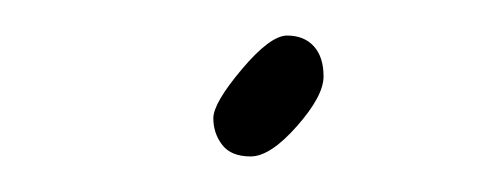

<svg xmlns="http://www.w3.org/2000/svg" viewBox="-20 -61 283 108"><path d="M141.5 -41Q151 -41 156.5 -35Q162 -29 162 -18Q162 -7 147 10Q132 27 121 27Q110 27 105 20.5Q100 14 100 5.5Q100 -3 116 -22Q132 -41 141.5 -41Z"/></svg>

Font: Mrs Saint Delafield
Style: Regular
Weight: 400
Designer: Alejandro Paul
Foundry: Alejandro Paul
Version: Version 1.001